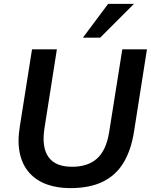

<svg xmlns="http://www.w3.org/2000/svg" viewBox="-20 -959 777 989"><path d="M342 10Q274 10 220.5 -9.5Q167 -29 131.5 -68.5Q96 -108 82.5 -167.5Q69 -227 82 -307L145 -705H273L209 -298Q194 -201 229.5 -150.5Q265 -100 351 -100Q433 -100 480 -142.5Q527 -185 542 -277L610 -705H737L670 -279Q655 -185 616 -120.5Q577 -56 509.5 -23Q442 10 342 10ZM407 -765 537 -939H670L496 -765Z"/></svg>

Font: Nunito Sans 12pt ExtraLight 12pt
Style: Bold Italic
Weight: 700
Italic angle: -9°
Version: Version 3.101;gftools[0.9.27]